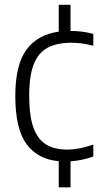

<svg xmlns="http://www.w3.org/2000/svg" viewBox="-20 -682 434 822"><path d="M231.5 120V8Q142 0.5 93.8 -64.8Q45.5 -130 45.5 -270.5Q45.5 -404.5 93.2 -469.2Q141 -534 231.5 -546.5V-661.5H282V-549.5Q306 -549.5 330.8 -546.5Q355.5 -543.5 379.5 -537V-486Q354 -493 330 -496Q306 -499 285 -499Q224.5 -499 184.5 -478Q144.5 -457 124.8 -407.5Q105 -358 105 -272.5Q105 -185.5 123.5 -135Q142 -84.5 178.2 -63Q214.5 -41.5 268 -41.5Q291.5 -41.5 319 -46.5Q346.5 -51.5 379.5 -63V-12Q331 5.5 282 8.5V120Z"/></svg>

Font: Encode Sans Semi Condensed Light
Style: Regular
Weight: 300
Width: 4
Designer: Multiple Designers
Foundry: Impallari Type
Version: Version 3.000; ttfautohint (v1.8.3) -l 8 -r 50 -G 200 -x 14 